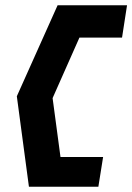

<svg xmlns="http://www.w3.org/2000/svg" viewBox="-20 -640 503 730"><path d="M44 -274 90 70H354L372 -43H210L180 -267L282 -497H444L463 -620H199Z"/></svg>

Font: Charger Pro
Style: UltraNarObl
Weight: 900
Designer: Jasper
Foundry: Cannot Into Space Fonts
Version: Version 1.09